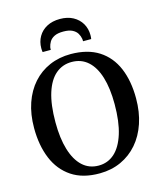

<svg xmlns="http://www.w3.org/2000/svg" viewBox="-140 -1081 1001 1193"><g transform="rotate(-15 360.0 -484.5)"><path d="M354 11Q244.5 12 172.5 -36Q100.5 -84 65.2 -169.5Q30 -255 30 -366.5Q30 -455 54.5 -526Q79 -597 124 -647.5Q169 -698 231.2 -725Q293.5 -752 368.5 -752Q477 -751.5 548.2 -705.8Q619.5 -660 654.8 -576.8Q690 -493.5 690 -381.5Q690 -293.5 665.8 -221.5Q641.5 -149.5 596.8 -97.8Q552 -46 490.2 -17.8Q428.5 10.5 354 11ZM358.5 -37.5Q417.5 -37.5 460.8 -76.2Q504 -115 528 -191.5Q552 -268 552 -381Q552 -483 530 -555Q508 -627 465.2 -665Q422.5 -703 361 -703Q302 -703 258.5 -666.2Q215 -629.5 191.2 -554.8Q167.5 -480 167.5 -366.5Q167.5 -263.5 189.8 -190Q212 -116.5 254.5 -77Q297 -37.5 358.5 -37.5ZM360 -980Q408.5 -980 444 -960.8Q479.5 -941.5 498.8 -908.5Q518 -875.5 518 -834Q518 -827.5 517.5 -821.5Q517 -815.5 516 -809H463.5Q463.5 -812 463.5 -816.5Q463.5 -821 462.5 -825.5Q459.5 -843.5 449.5 -860.2Q439.5 -877 418.2 -888Q397 -899 360 -899Q323 -899 301.8 -888Q280.5 -877 270.5 -860Q260.5 -843 257 -825.5Q256.5 -821 256.2 -816.5Q256 -812 256 -809H203.5Q202.5 -815.5 202 -821.5Q201.5 -827.5 201.5 -834Q201.5 -875.5 220.8 -908.8Q240 -942 275.5 -961Q311 -980 360 -980Z"/></g></svg>

Font: Merriweather 48pt SemiBold
Style: Regular
Weight: 600
Version: Version 2.100